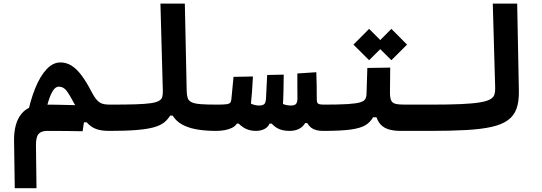

<svg xmlns="http://www.w3.org/2000/svg" viewBox="-20 -713 2970 1053"><path d="M61 319.3 57.1 60.1Q55.7 -36.1 96.7 -87.6Q137.7 -139.2 227.5 -139.2Q253.9 -139.2 286.6 -138.7Q319.3 -138.2 353.5 -137.2Q387.7 -136.2 418.7 -135.5Q449.7 -134.8 472.2 -133.8L484.9 -42H440.4L433.1 6.8Q393.6 5.9 359.9 5.6Q326.2 5.4 296.4 5.1Q266.6 4.9 238.3 4.9Q206.5 4.9 191.7 21.5Q176.8 38.1 177.2 84L180.2 319.3ZM580.1 4.9Q538.6 4.9 512 -3.9Q485.4 -12.7 466.6 -30.8Q447.8 -48.8 430.2 -76.9Q412.6 -105 388.2 -143.1Q362.3 -192.4 345.2 -215.1Q328.1 -237.8 302.2 -237.8Q285.6 -237.8 271.7 -217.5Q257.8 -197.3 245.4 -157.5Q232.9 -117.7 219.2 -58.1L127 -66.9Q145 -159.2 172.6 -227.5Q200.2 -295.9 235.4 -333.3Q270.5 -370.6 311 -370.6Q343.3 -370.6 371.1 -353.8Q398.9 -336.9 426 -301.3Q453.1 -265.6 482.4 -209Q494.6 -185.5 505.4 -171.6Q516.1 -157.7 527.3 -150.6Q538.6 -143.6 552.7 -141.4Q566.9 -139.2 585.9 -139.2Q604.5 -139.2 613.5 -121.1Q622.6 -103 622.6 -65.9Q622.6 -24.4 610.1 -9.8Q597.7 4.9 580.1 4.9Z M580.1 4.9Q565.9 4.9 558.8 -12.5Q551.8 -29.8 551.8 -70.8Q551.8 -110.4 561.5 -124.8Q571.3 -139.2 585.9 -139.2Q669.4 -139.2 723.1 -140.9Q776.9 -142.6 807.9 -147.2Q838.9 -151.9 852.8 -160.4Q866.7 -168.9 870.1 -182.4Q873.5 -195.8 873 -214.8L859.9 -693.4H993.7L1003.9 -214.4Q1004.4 -190.4 1009.3 -175.5Q1014.2 -160.6 1030.3 -152.6Q1046.4 -144.5 1080.1 -141.8Q1113.8 -139.2 1171.9 -139.2Q1208.5 -139.2 1208.5 -75.7Q1208.5 -34.2 1196 -14.6Q1183.6 4.9 1166 4.9Q1114.3 4.9 1070.8 -1.5Q1027.3 -7.8 994.1 -22.5Q960.9 -37.1 939.9 -61.3Q918.9 -85.4 912.1 -121.1L961.4 -158.2L952.6 -79.1H913.1Q899.9 -57.1 879.6 -41Q859.4 -24.9 823.7 -14.9Q788.1 -4.9 729.2 0Q670.4 4.9 580.1 4.9Z M1382.8 4.9Q1343.8 4.9 1314 -14.6Q1284.2 -34.2 1257.3 -73.2L1311 -167Q1341.8 -150.4 1361.6 -142.3Q1381.3 -134.3 1400.9 -134.3Q1419.4 -134.3 1428.5 -141.4Q1437.5 -148.4 1439 -174.8Q1440.4 -206.5 1442.1 -238.3Q1443.8 -270 1445.3 -301.8L1536.1 -303.7Q1535.6 -259.8 1534.7 -214.4Q1533.7 -168.9 1531.2 -128.9Q1529.3 -97.7 1519 -74.2Q1508.8 -50.8 1497.1 -35.2H1458.5Q1449.2 -14.6 1429.2 -4.9Q1409.2 4.9 1382.8 4.9ZM1166 4.9 1171.9 -139.2Q1206.1 -139.2 1221.9 -141.4Q1237.8 -143.6 1242.9 -150.1Q1248 -156.7 1249 -169.4Q1252 -199.7 1254.9 -230.5Q1257.8 -261.2 1260.7 -291.5L1367.2 -293.5Q1365.2 -251.5 1362.1 -209.2Q1358.9 -167 1354.5 -125Q1351.6 -95.7 1339.8 -73Q1328.1 -50.3 1310.5 -35.2H1279.3Q1270.5 -21 1252.9 -12.2Q1235.4 -3.4 1212.9 0.7Q1190.4 4.9 1166 4.9ZM1568.8 4.9Q1526.9 4.9 1500 -10.5Q1473.1 -25.9 1450.7 -60.1L1490.2 -161.1Q1514.2 -148.9 1534.4 -141.6Q1554.7 -134.3 1574.7 -134.3Q1596.7 -134.3 1604 -143.8Q1611.3 -153.3 1611.3 -173.3Q1611.3 -200.7 1610.8 -235.6Q1610.4 -270.5 1610.8 -310.1L1714.8 -316.9Q1716.3 -273.9 1716.8 -240.5Q1717.3 -207 1717.3 -168.9Q1717.3 -157.2 1712.9 -134Q1708.5 -110.8 1700.2 -85Q1691.9 -59.1 1679.2 -38.1H1653.8Q1640.1 -15.6 1618.2 -5.4Q1596.2 4.9 1568.8 4.9ZM1752 4.9Q1709.5 4.9 1686.8 -12.5Q1664.1 -29.8 1649.9 -72.3L1717.3 -168.9Q1717.3 -157.2 1720 -150.6Q1722.7 -144 1731.2 -141.6Q1739.7 -139.2 1757.8 -139.2Q1776.4 -139.2 1785.4 -124Q1794.4 -108.9 1794.4 -75.7Q1794.4 -34.2 1782 -14.6Q1769.5 4.9 1752 4.9Z M1752 4.9 1757.8 -139.2Q1838.9 -139.2 1885.7 -142.1Q1932.6 -145 1954.6 -151.6Q1976.6 -158.2 1983.2 -169.7Q1989.7 -181.2 1990.2 -198.7L1994.6 -340.3L2120.1 -342.3L2118.7 -206.5Q2118.7 -178.2 2113.3 -153.1Q2107.9 -127.9 2097.7 -107.2Q2087.4 -86.4 2072.3 -69.8H2025.9Q2010.7 -42.5 1983.6 -26.1Q1956.5 -9.8 1902.6 -2.4Q1848.6 4.9 1752 4.9ZM2337.9 4.9Q2315.9 4.9 2284.7 4.9Q2253.4 4.9 2224.4 4.9Q2195.3 4.9 2179.2 4.9Q2131.8 4.9 2102.8 -6.6Q2073.7 -18.1 2058.3 -42Q2043 -65.9 2035.6 -102.1L2118.7 -206.5Q2118.7 -178.2 2124.5 -163.6Q2130.4 -148.9 2147.7 -144Q2165 -139.2 2200.2 -139.2Q2232.4 -139.2 2268.1 -139.2Q2303.7 -139.2 2343.8 -139.2Q2362.3 -139.2 2371.3 -124Q2380.4 -108.9 2380.4 -75.7Q2380.4 -34.2 2367.9 -14.6Q2355.5 4.9 2337.9 4.9ZM2126.5 -382.8 2040.5 -468.3 2126.5 -554.7 2212.4 -468.3ZM2004.4 -382.8 1918.5 -468.3 2004.4 -554.7 2090.3 -468.3Z M2337.9 4.9Q2323.7 4.9 2316.7 -12.5Q2309.6 -29.8 2309.6 -70.8Q2309.6 -110.4 2319.3 -124.8Q2329.1 -139.2 2343.8 -139.2Q2442.9 -139.2 2507.8 -142.1Q2572.8 -145 2611.1 -151.4Q2649.4 -157.7 2667.7 -168Q2686 -178.2 2691.2 -193.6Q2696.3 -209 2695.8 -229.5L2682.6 -693.4H2816.4L2825.7 -213.4Q2826.7 -155.8 2812.7 -116.9Q2798.8 -78.1 2765.6 -54Q2732.4 -29.8 2676 -17.1Q2619.6 -4.4 2536.1 0.2Q2452.6 4.9 2337.9 4.9Z"/></svg>

Font: Cascadia Code
Style: Regular
Weight: 400
Monospace: yes
Designer: Aaron Bell
Foundry: Saja Typeworks
Version: Version 2106.017